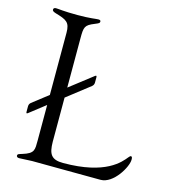

<svg xmlns="http://www.w3.org/2000/svg" viewBox="-110 -822 814 915"><g transform="rotate(15 297.5 -364.5)"><path d="M54.3 -215.2 132.1 -275.9V-100.9C131.7 -55 135.3 -37.3 78.1 -19.9C62.9 -14.9 55.8 -14.6 55.4 -5.7C55.8 -1.1 58.9 3.6 68.2 3.6C79.5 3.6 97.3 1.8 132.1 0.7C209.5 0.7 355.5 2.8 470.2 2.8C533.4 2.8 588.1 -91.6 588.1 -127.8C588.1 -137.4 587 -143.5 581 -143.5C578.1 -143.5 574.6 -140.3 570.3 -134.9C547.9 -107.6 487.6 -28.4 277 -28.4C218 -28.4 203.8 -52.6 203.1 -113.6V-331.3L315.7 -419C321.7 -424.4 324.2 -429.3 324.6 -437.5V-463.8C324.2 -471.9 322.4 -473 315.7 -468L203.1 -380.7V-624.3C203.1 -680 205.3 -689.6 251.4 -708.1C270.6 -715.9 274.1 -718 274.1 -725.1C274.1 -730.5 270.6 -733 262.8 -733C248.6 -733 225.1 -727.3 160.5 -727.3C92.3 -727.3 66.8 -732.2 54 -732.2C45.5 -732.2 41.2 -728.7 41.2 -722.3C41.2 -717.3 44 -713.1 58.2 -708.8C113.6 -692.5 132.1 -684.7 132.1 -632.1V-325.3L54.3 -264.9C48.3 -259.6 45.8 -254.6 45.5 -246.4V-219.5C45.8 -211.3 47.6 -210.2 54.3 -215.2Z"/></g></svg>

Font: Margiela Serif Light
Style: Regular
Weight: 300
Designer: Andreas Faust, Stefan Endress
Version: Version 1.002;FEAKit 1.0